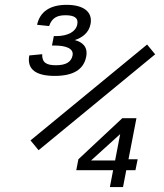

<svg xmlns="http://www.w3.org/2000/svg" viewBox="-20 -754 660 774"><path d="M248.5 -734.5C180 -734.5 140.5 -705.5 129.5 -654L178 -649C189.5 -683 211.5 -692.5 244 -692.5C278.5 -692.5 297 -682.5 291.5 -655.5C286 -626.5 254 -608.5 206 -608.5H197L189.5 -570.5H199C247 -570.5 278 -558 272.5 -530.5C267.5 -504 245.5 -491 205.5 -491C168 -491 149 -501 150 -535.5L98 -530.5C87.5 -473.5 126.5 -448 200.5 -448C273 -448 317 -472 327.5 -525.5C335 -565 313 -584 281.5 -592.5C311 -602 338 -621 345 -657C354.5 -706.5 316 -734.5 248.5 -734.5ZM103 -188 135.5 -148.5 605.5 -535 573 -574.5ZM287.5 -68H436L423 0H476L489 -68H526L535 -112H498L530 -277.5H473L296 -112ZM347 -107 464.5 -213.5 444 -107Z"/></svg>

Font: Monaspace Krypton Light
Style: Italic
Weight: 300
Italic angle: -11°
Designer: Riley Cran & the Lettermatic Team
Foundry: Lettermatic
Version: Version 1.101 (Monaspace Krypton)